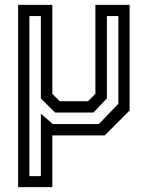

<svg xmlns="http://www.w3.org/2000/svg" viewBox="-20 -560 611 794"><path d="M55 214V-540H196.5V-172L227 -141.5H344L374.5 -172V-540H516V-103L413 0H196.5V214ZM101.5 168.5H149V-90L198 -47H389L469.5 -131V-493.5H422V-153L366.5 -94.5H208L149 -153V-493.5H101.5Z"/></svg>

Font: Tourney Medium
Style: Regular
Weight: 500
Designer: Tyler Finck
Foundry: Etcetera Type Co
Version: Version 1.015